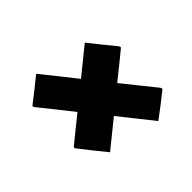

<svg xmlns="http://www.w3.org/2000/svg" viewBox="-90 -690 779 779"><g transform="rotate(45 300.0 -300.0)"><path d="M64 -192Q100 -221 135.5 -249.5Q171 -278 207 -306Q184 -335 160.5 -363.5Q137 -392 114 -421Q137 -439 165.5 -462Q194 -485 222 -508Q227 -511 229 -511Q233 -511 234 -508Q256 -481 278.5 -453.5Q301 -426 323 -398Q357 -426 391.5 -453Q426 -480 460 -508Q465 -511 467 -511Q471 -511 472 -508Q492 -483 511.5 -458Q531 -433 550 -407Q515 -379 479 -350.5Q443 -322 408 -294Q431 -265 454.5 -236.5Q478 -208 501 -179Q478 -160 448 -136Q418 -112 392 -92Q389 -89 386 -89Q383 -89 380 -92Q358 -119 336 -146.5Q314 -174 292 -201Q257 -174 223 -146.5Q189 -119 155 -92Q151 -89 148 -89Q145 -89 143 -92Q124 -117 104 -142Q84 -167 64 -192Z"/></g></svg>

Font: Recursive Mn Lnr St
Style: Bold Italic
Weight: 700
Italic angle: -15°
Monospace: yes
Version: Version 1.079;hotconv 1.0.112;makeotfexe 2.5.65598; ttfautoh